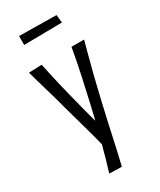

<svg xmlns="http://www.w3.org/2000/svg" viewBox="-212 -769 824 988"><g transform="rotate(-30 199.5 -275.5)"><path d="M204 148 130 146Q141 111 151 76Q161 41 170 6.5Q179 -28 188 -62.5Q197 -97 205.5 -131.5Q214 -166 222 -201Q230 -236 238 -272Q248 -317 256 -353Q264 -389 271.5 -427.5Q279 -466 288 -516H363Q354 -484 346.5 -455.5Q339 -427 331.5 -398Q324 -369 315.5 -336.5Q307 -304 298 -265Q288 -223 278 -180Q268 -137 258.5 -94.5Q249 -52 240 -10.5Q231 31 222 71Q213 111 204 148ZM176 9Q170 -16 163 -42Q156 -68 148.5 -95.5Q141 -123 133 -151.5Q125 -180 116.5 -210Q108 -240 100 -270Q91 -304 83 -332.5Q75 -361 67 -388Q59 -415 50.5 -444.5Q42 -474 32 -510L109 -513Q120 -462 128 -425Q136 -388 144.5 -355Q153 -322 163 -281Q171 -250 178.5 -219.5Q186 -189 194.5 -159Q203 -129 211.5 -99Q220 -69 229 -38ZM82 -646V-699L303 -696L308 -649Z"/></g></svg>

Font: Truculenta
Style: Regular
Weight: 400
Designer: Ivan Castro, Eva Sanz & Omnibus-Type Team
Foundry: Omnibus-Type
Version: Version 1.002